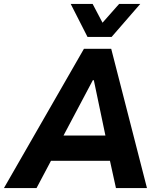

<svg xmlns="http://www.w3.org/2000/svg" viewBox="-53 -952 812 972"><path d="M-33 0 372 -705H510L691 0H534L490 -200L542 -138H162L238 -200L132 0ZM417 -546 249 -229 232 -266H513L488 -231L422 -546ZM390 -765 305 -932H416L466 -837L550 -932H657L512 -765Z"/></svg>

Font: Nunito Sans 7pt SemiCondensed ExtraBold
Style: Italic
Weight: 800
Width: 4
Italic angle: -9°
Designer: Vernon Adams
Foundry: Vernon Adams
Version: Version 3.101;gftools[0.9.27]